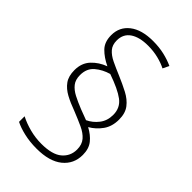

<svg xmlns="http://www.w3.org/2000/svg" viewBox="-226 -839 902 902"><g transform="rotate(45 225.5 -387.5)"><path d="M67 -402Q67 -449 95 -479Q123 -509 164 -524Q124 -543 98.5 -569Q73 -595 73 -640Q73 -695 115 -727.5Q157 -760 232 -760Q273 -760 307 -752Q341 -744 369 -731L354 -700Q331 -712 299 -720Q267 -728 231 -728Q174 -728 141.5 -706Q109 -684 109 -641Q109 -611 125 -592.5Q141 -574 169 -560.5Q197 -547 233 -532Q273 -515 306.5 -497.5Q340 -480 360 -454Q380 -428 380 -386Q380 -340 357.5 -308.5Q335 -277 302 -258Q336 -240 356.5 -214.5Q377 -189 377 -148Q377 -88 332 -51.5Q287 -15 202 -15Q157 -15 118.5 -24Q80 -33 55 -46V-83Q86 -67 124 -57Q162 -47 202 -47Q274 -47 307 -75Q340 -103 340 -147Q340 -180 322.5 -200.5Q305 -221 273.5 -235.5Q242 -250 202 -266Q163 -280 132.5 -296.5Q102 -313 84.5 -337.5Q67 -362 67 -402ZM102 -404Q102 -373 117 -354Q132 -335 158 -321.5Q184 -308 219 -294L272 -274Q302 -288 323.5 -315.5Q345 -343 345 -382Q345 -429 309.5 -455.5Q274 -482 199 -508Q160 -497 131 -472.5Q102 -448 102 -404Z"/></g></svg>

Font: Noto Sans Arabic SemCond ExtLt
Style: Regular
Weight: 200
Width: 4
Designer: Monotype Design Team, Nadine Chahine, Nizar Qandah and Khaled Hosny
Foundry: Monotype Imaging Inc.
Version: Version 2.012; ttfautohint (v1.8.4.7-5d5b)